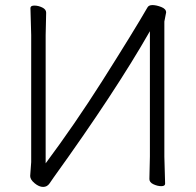

<svg xmlns="http://www.w3.org/2000/svg" viewBox="-20 -728 774 757"><path d="M569 -22 571 -111V-605Q434 -365 192 -29Q185 -19 175.5 -5Q166 9 150 9Q134 9 116.5 -5.5Q99 -20 99 -34L103 -89V-590L100 -696Q100 -706 115.5 -706Q131 -706 146.5 -698.5Q162 -691 162 -678L160 -589V-84Q274 -237 382 -407Q508 -606 561 -698Q566 -708 581 -708Q596 -708 615.5 -700.5Q635 -693 635 -679L628 -643V-110L631 -4Q631 6 616 6Q601 6 585 -1.5Q569 -9 569 -22Z"/></svg>

Font: LXGW WenKai Lite Light
Style: Regular
Weight: 300
Designer: LXGW / Fontworks Inc.
Foundry: LXGW / Fontworks Inc.
Version: Version 1.511; March 25, 2025